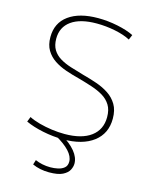

<svg xmlns="http://www.w3.org/2000/svg" viewBox="-138 -830 909 1141"><g transform="rotate(15 316.5 -259.5)"><path d="M305 10Q244 10 181 -3Q118 -16 73 -37L85 -68Q113 -54 150 -44Q187 -34 227.5 -28.5Q268 -23 306 -23Q411 -23 468 -65.5Q525 -108 525 -185Q525 -230 507 -259Q489 -288 458.5 -306.5Q428 -325 388.5 -338Q349 -351 306 -363Q262 -374 221 -388Q180 -402 147.5 -423.5Q115 -445 95.5 -477.5Q76 -510 76 -558Q76 -645 141.5 -692.5Q207 -740 322 -740Q382 -740 442.5 -727.5Q503 -715 543 -695L530 -664Q493 -684 436 -695.5Q379 -707 322 -707Q221 -707 166.5 -668Q112 -629 112 -558Q112 -517 128.5 -490Q145 -463 174 -445.5Q203 -428 241 -416Q279 -404 321 -392Q366 -380 408.5 -365.5Q451 -351 485 -328.5Q519 -306 539.5 -271.5Q560 -237 560 -185Q560 -93 492.5 -41.5Q425 10 305 10ZM276 221Q219 221 173 200L182 171Q202 180 226 185Q250 190 275 190Q299 190 322 185Q345 180 360.5 167Q376 154 376 129Q376 97 346 64.5Q316 32 260 1L293 -12Q348 20 378.5 57Q409 94 409 132Q409 151 398.5 171.5Q388 192 359.5 206.5Q331 221 276 221Z"/></g></svg>

Font: M PLUS 1 ExtraLight
Style: Regular
Weight: 250
Version: Version 1.001